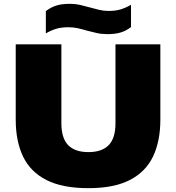

<svg xmlns="http://www.w3.org/2000/svg" viewBox="-20 -971 918 1001"><path d="M441 10Q305.5 10 222 -32.5Q138.5 -75 100.2 -155Q62 -235 62 -347V-740H300V-328Q300 -251 335.2 -214.5Q370.5 -178 441 -178Q511.5 -178 546.8 -214.5Q582 -251 582 -328V-740H816V-347Q816 -235 777.8 -155Q739.5 -75 656.8 -32.5Q574 10 441 10ZM540 -793Q509.5 -793 483.5 -799Q457.5 -805 432.5 -811.5Q409.5 -818.5 386 -823.8Q362.5 -829 336 -829Q301 -829 274.2 -821.2Q247.5 -813.5 219 -797V-913Q244 -932.5 272.8 -941.8Q301.5 -951 342 -951Q373 -951 399 -945Q425 -939 449.5 -932Q473 -925.5 496.5 -919.8Q520 -914 546 -914Q581.5 -914 608 -921.8Q634.5 -929.5 663 -946V-830Q638.5 -810.5 609.5 -801.8Q580.5 -793 540 -793Z"/></svg>

Font: Encode Sans Exp Black
Style: Regular
Weight: 900
Width: 7
Designer: Multiple Designers
Foundry: Impallari Type
Version: Version 3.002; ttfautohint (v1.8.3) -l 8 -r 50 -G 200 -x 14 